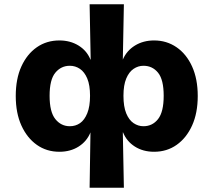

<svg xmlns="http://www.w3.org/2000/svg" viewBox="-20 -702 1002 902"><path d="M401 180 405 -80Q388 -38 349.5 -13.5Q311 11 259 11Q199 11 153 -21.5Q107 -54 80.5 -112.5Q54 -171 54 -251Q54 -332 80.5 -390Q107 -448 153 -480Q199 -512 259 -512Q310 -512 349 -488Q388 -464 405 -422H406L401 -682H562L557 -422Q575 -464 614 -488Q653 -512 704 -512Q763 -512 809.5 -480Q856 -448 882.5 -389.5Q909 -331 909 -251Q909 -171 882.5 -112.5Q856 -54 810 -21.5Q764 11 704 11Q652 11 613.5 -13.5Q575 -38 558 -80H557L562 180ZM308 -109Q335 -109 356 -123.5Q377 -138 390 -170Q403 -202 403 -252Q403 -302 390 -333Q377 -364 355.5 -378.5Q334 -393 308 -393Q267 -393 240 -360.5Q213 -328 213 -252Q213 -176 240 -142.5Q267 -109 308 -109ZM654 -109Q696 -109 722.5 -142.5Q749 -176 749 -252Q749 -328 722.5 -360.5Q696 -393 654 -393Q629 -393 607.5 -378.5Q586 -364 573 -333Q560 -302 560 -252Q560 -201 573 -169.5Q586 -138 607.5 -123.5Q629 -109 654 -109Z"/></svg>

Font: Nunito Sans 8pt ExtraBold
Style: Regular
Weight: 800
Version: Version 3.101;gftools[0.9.27]